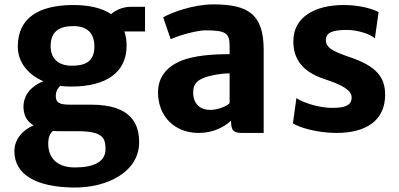

<svg xmlns="http://www.w3.org/2000/svg" viewBox="-20 -587 1786 859"><path d="M44.4 89.4C44.4 194.3 141.1 250 309.1 252C460.4 253.9 602.5 181.6 602.5 49.8C602.5 -29.8 569.8 -118.7 388.2 -118.7H295.4C249 -118.7 229.5 -125.5 229.5 -157.7C229.5 -174.3 236.3 -191.4 250 -202.6C265.6 -200.7 281.7 -199.7 298.8 -199.7C455.1 -199.7 546.4 -262.7 546.4 -382.8C546.4 -406.2 543 -427.2 536.6 -446.3H628.9V-556.6H566.9C524.9 -556.6 494.6 -539.1 477.1 -523.9C434.1 -552.7 373 -565.4 300.8 -564.5C154.8 -562.5 59.6 -508.3 59.6 -378.4C59.6 -310.1 103.5 -253.9 173.8 -223.6C105 -195.3 85.4 -148.9 85 -111.3C84.5 -79.1 96.7 -43.9 130.4 -26.4C81.1 -4.9 44.4 35.6 44.4 89.4ZM301.3 -293C239.3 -293 206.5 -326.7 206.5 -380.4C206.5 -451.2 251.5 -470.2 308.1 -470.2C370.6 -470.2 402.3 -438.5 402.3 -378.4C402.3 -308.6 357.4 -293 301.3 -293ZM195.8 55.7C195.8 24.9 205.1 9.3 216.3 -1C226.1 -0.5 235.8 0 246.6 0H326.2C437.5 0 452.1 28.3 452.1 80.1C452.1 138.7 397 162.1 314.9 162.1C225.6 162.1 195.8 109.9 195.8 55.7Z M687 -173.3C687 -68.4 759.3 7.8 868.7 7.8C934.6 7.8 983.9 -19.5 1013.7 -46.9V-43C1013.7 5.4 1033.7 7.8 1070.8 7.8H1159.7V-363.8C1159.7 -525.4 1088.4 -567.4 933.6 -567.4C845.7 -567.4 745.6 -530.8 710 -509.3L743.7 -411.6C791 -433.1 867.2 -451.2 897 -451.2C991.2 -451.2 1007.3 -439.5 1007.3 -379.9V-344.7C937 -344.7 845.7 -339.8 784.2 -312.5C724.1 -285.6 687 -240.7 687 -173.3ZM844.2 -174.3C844.2 -215.8 869.6 -230 892.6 -238.8C915.5 -249.5 970.7 -258.8 1007.3 -258.8V-126C997.1 -112.8 955.1 -95.2 920.9 -95.2C877.4 -95.2 844.2 -120.1 844.2 -174.3Z M1290.5 -35.2C1320.8 -15.1 1403.8 7.8 1484.9 7.8C1618.7 7.8 1703.1 -48.3 1703.1 -163.1C1703.1 -244.6 1660.2 -292 1546.9 -330.6C1465.3 -358.4 1437.5 -374.5 1438 -409.2C1438.5 -440.4 1466.3 -453.1 1532.2 -453.1C1579.1 -453.1 1635.7 -435.1 1657.2 -415.5L1673.8 -532.7C1653.8 -544.4 1596.2 -564.5 1517.1 -564.5C1388.2 -564.5 1293 -509.8 1292.5 -404.3C1292 -323.7 1330.6 -266.6 1432.6 -232.9C1513.2 -206.5 1553.2 -183.1 1553.2 -150.9C1553.2 -116.7 1525.4 -104 1465.8 -104.5C1394.5 -104.5 1322.3 -135.3 1306.2 -148.4Z"/></svg>

Font: Merriweather Sans
Style: Bold
Weight: 700
Designer: Eben Sorkin ( eben@eyebytes.com )
Foundry: Eben Sorkin
Version: Version 1.003